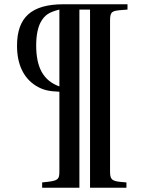

<svg xmlns="http://www.w3.org/2000/svg" viewBox="-20 -696 679 902"><path d="M579 -651V-676H279C128 -676 60 -615 60 -481C60 -393 91 -329 149 -293C180 -274 207 -267 259 -265V109C259 150 252 154 178 161V186H353V-651H403V186H574V161L551 159C500 155 497 143 497 105V-599C497 -643 507 -645 553 -649ZM259 -290C184 -317 150 -378 150 -483C150 -530 158 -570 173 -595C191 -626 211 -639 259 -651Z"/></svg>

Font: STIXGeneral
Style: Bold
Weight: 700
Designer: MicroPress Inc., with final additions and corrections provided by Coen Hoffman, Elsevier (retired)
Version: Version 1.1.0